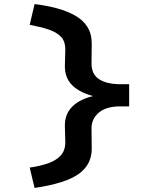

<svg xmlns="http://www.w3.org/2000/svg" viewBox="-20 -722 803 944"><path d="M150 202 126 102Q175 95 215 81.5Q255 68 278.5 42.5Q302 17 301 -26L299 -102Q298 -162 337.5 -200Q377 -238 453 -253V-246Q377 -263 337.5 -300.5Q298 -338 299 -398L301 -474Q302 -518 280 -541Q258 -564 218.5 -577Q179 -590 126 -600L150 -702Q208 -695 258.5 -681.5Q309 -668 348.5 -646Q388 -624 409.5 -590Q431 -556 431 -507L430 -412Q429 -358 466.5 -333Q504 -308 573 -308H615V-199H571Q502 -199 465.5 -168Q429 -137 430 -88L431 7Q432 87 366.5 133.5Q301 180 150 202Z"/></svg>

Font: Lexend Zetta Medium
Style: Regular
Weight: 500
Designer: Bonnie Shaver-Troup, Thomas Jockin
Foundry: Lexend
Version: Version 1.007